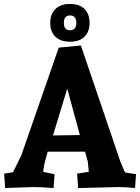

<svg xmlns="http://www.w3.org/2000/svg" viewBox="-20 -946 708 971"><path d="M668 -65 663 5Q614 0 579 0L375 5L370 -68L429 -77L424 -129L410 -179H221L204 -115L198 -77L256 -65L251 5Q192 0 145 0L6 5L1 -68L46 -75L88 -161L277 -705L389 -716L589 -128L612 -74ZM320 -498 248 -261 384 -263ZM433 -830Q433 -786 407.5 -760.5Q382 -735 334 -735Q286 -735 260 -760.5Q234 -786 234 -830Q234 -874 260 -900Q286 -926 334 -926Q382 -926 407.5 -900.5Q433 -875 433 -830ZM334 -868Q303 -868 303 -830Q303 -793 334 -793Q366 -793 366 -830Q366 -868 334 -868Z"/></svg>

Font: Andada
Style: Bold
Weight: 700
Designer: Carolina Giovagnoli
Foundry: Carolina Giovagnoli
Version: Version 1.003